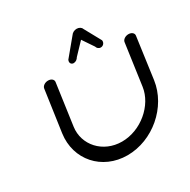

<svg xmlns="http://www.w3.org/2000/svg" viewBox="-169 -924 1076 1085"><g transform="rotate(-30 369.5 -381.5)"><path d="M739.1 -562.6C741.2 -577.6 726.9 -590.6 706 -590.6C685.1 -590.6 667.1 -577.6 665 -562.6C665 -562.6 642.7 -404.1 627.1 -292.6C611.4 -181.1 496.5 -82.5 372.4 -82.5C248.3 -82.5 161.1 -181.1 176.8 -292.6C192.4 -404.1 214.7 -562.6 214.7 -562.6C216.8 -577.6 202.5 -590.6 181.6 -590.6C160.7 -590.6 142.7 -577.6 140.6 -562.6C140.6 -562.6 124.7 -454.1 102 -292.6C79.3 -131.1 195.4 0 360.8 0C526.1 0 679.2 -131.1 701.9 -292.6C724.5 -454.1 739.1 -562.6 739.1 -562.6ZM468.1 -763.3C453.3 -763.3 437.9 -756.3 429.4 -742.8C420.7 -732.4 341.4 -636.8 341.4 -636.8L340 -635.1L339.2 -633.1C335.8 -625.2 336.1 -616.1 341.5 -609.9C345.2 -605.6 350.9 -603.3 357 -603.3C370.4 -603.3 382.5 -612 388.9 -623.8L458.7 -697L508.1 -623.8C510.9 -613 520.3 -603.3 534.1 -603.3C540.5 -603.3 547.2 -605.8 552.2 -610.5C558.8 -616.8 561.4 -625.5 560.4 -633.1L560.1 -635.1L559.2 -636.8C559.2 -636.8 507.2 -731.5 501 -742.8C496.6 -755.4 483.2 -763.3 468.1 -763.3Z"/></g></svg>

Font: Hi.
Style: Tall Oblique
Weight: 400
Designer: Mew Too, Robert Jablonski
Foundry: Cannot Into Space Fonts
Version: Version 1.996